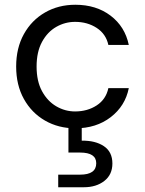

<svg xmlns="http://www.w3.org/2000/svg" viewBox="-20 -528 610 808"><path d="M297 12Q226 12 169.5 -20.5Q113 -53 80.5 -111.5Q48 -170 48 -248Q48 -326 80.5 -384.5Q113 -443 169.5 -475.5Q226 -508 297 -508Q385 -508 445.5 -462Q506 -416 522 -339H436Q426 -385 387 -410.5Q348 -436 296 -436Q254 -436 217 -415Q180 -394 157 -352Q134 -310 134 -248Q134 -186 157 -144Q180 -102 217 -80.5Q254 -59 296 -59Q348 -59 387 -84.5Q426 -110 436 -157H522Q507 -82 446 -35Q385 12 297 12ZM225 260V207H317Q385 207 385 159Q385 114 317 114H268V-6H324V64Q381 63 417 87Q453 111 453 160Q453 207 419 233.5Q385 260 333 260Z"/></svg>

Font: DeepMind Sans
Style: Regular
Weight: 400
Designer: Jonny Pinhorn / Modifications: Colophon Foundry
Foundry: Colophon Foundry
Version: Version 1.002; ttfautohint (v1.8.2)